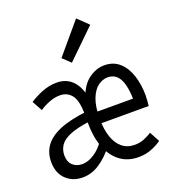

<svg xmlns="http://www.w3.org/2000/svg" viewBox="-142 -881 885 998"><g transform="rotate(-20 300.0 -382.5)"><path d="M145 12Q90 12 53.5 -23Q17 -58 17 -120Q17 -171 44.5 -208.5Q72 -246 131 -270Q190 -294 285 -304V-251Q210 -242 168 -225Q126 -208 109.5 -183.5Q93 -159 93 -128Q93 -93 113.5 -73.5Q134 -54 167 -54Q198 -54 232.5 -76Q267 -98 294 -139L322 -97Q283 -46 238.5 -17Q194 12 145 12ZM454 12Q394 12 352 -20Q310 -52 288 -109.5Q266 -167 266 -242V-291Q266 -369 242 -399.5Q218 -430 178 -430Q148 -430 117.5 -418Q87 -406 64 -390L33 -446Q63 -466 102.5 -482Q142 -498 185 -498Q234 -498 267.5 -467Q301 -436 317 -366H296Q318 -436 360 -467Q402 -498 448 -498Q498 -498 531.5 -467.5Q565 -437 581 -386.5Q597 -336 597 -276Q597 -262 595.5 -247.5Q594 -233 593 -220H308V-284H545L530 -264Q530 -349 509 -391Q488 -433 443 -433Q415 -433 389.5 -414.5Q364 -396 347.5 -354.5Q331 -313 331 -244Q331 -186 345.5 -143.5Q360 -101 388 -78Q416 -55 457 -55Q485 -55 508.5 -64.5Q532 -74 552 -87L582 -31Q557 -13 524.5 -0.5Q492 12 454 12ZM295 -568 252 -609 394 -777 452 -721Z"/></g></svg>

Font: Source Code Variable
Style: Regular
Weight: 400
Monospace: yes
Designer: Paul D. Hunt, Teo Tuominen
Foundry: Adobe Systems Incorporated
Version: Version 1.010;hotconv 1.0.106;makeotfexe 2.5.65593